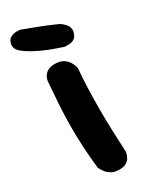

<svg xmlns="http://www.w3.org/2000/svg" viewBox="-188 -731 610 772"><g transform="rotate(-30 117.0 -345.0)"><path d="M117 -1Q97 -2 84.5 -9.5Q72 -17 64 -27Q56 -37 52.5 -44.5Q49 -52 49 -52Q43 -106 40.5 -153Q38 -200 38 -246Q38 -292 41 -342Q44 -392 49 -453Q49 -453 50.5 -460Q52 -467 58 -476.5Q64 -486 77 -493Q90 -500 112 -499Q135 -498 148.5 -488.5Q162 -479 169 -467Q176 -455 178 -446Q180 -437 180 -437Q176 -388 174.5 -343Q173 -298 173 -253Q173 -208 174.5 -158.5Q176 -109 179 -51Q179 -51 177.5 -43Q176 -35 170.5 -25Q165 -15 152.5 -7.5Q140 0 117 -1ZM176 -539Q160 -545 139 -552Q118 -559 95.5 -569Q73 -579 51 -591Q29 -603 11 -618Q11 -618 7 -622Q3 -626 -1 -633Q-5 -640 -5 -649.5Q-5 -659 1 -670Q7 -680 17 -684Q27 -688 36.5 -688.5Q46 -689 52 -688Q58 -687 58 -687Q87 -676 122 -663Q157 -650 206 -628Q206 -628 213 -623Q220 -618 228 -609Q236 -600 238.5 -587Q241 -574 232 -558Q227 -548 217.5 -543.5Q208 -539 199 -538.5Q190 -538 183 -538.5Q176 -539 176 -539Z"/></g></svg>

Font: Sour Gummy Black SemiBold
Style: Regular
Weight: 600
Version: Version 1.000